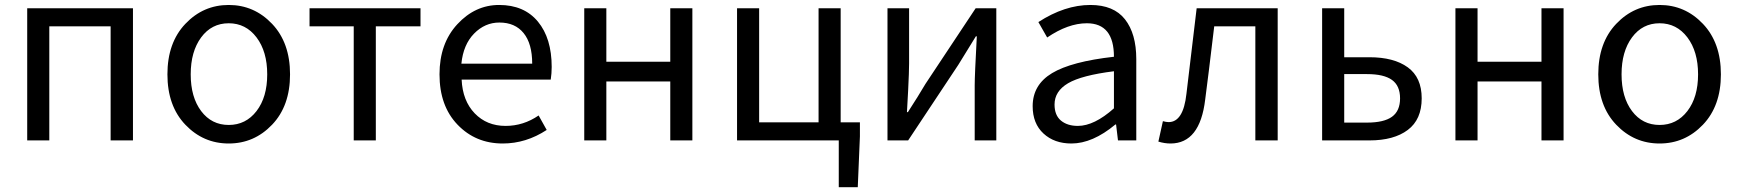

<svg xmlns="http://www.w3.org/2000/svg" viewBox="-20 -577 7143 789"><path d="M91.8 0V-543H526.4V0H434.6V-468.8H182.6V0Z M1098.1 -64.5Q1024.4 12.7 919.9 12.7Q815.4 12.7 741.7 -64.5Q668 -141.6 668 -271.5Q668 -401.4 741.7 -479Q815.4 -556.6 919.9 -556.6Q1024.4 -556.6 1098.1 -479Q1171.9 -401.4 1171.9 -271.5Q1171.9 -141.6 1098.1 -64.5ZM806.6 -120.6Q849.6 -63.5 919.9 -63.5Q990.2 -63.5 1034.2 -120.6Q1078.1 -177.7 1078.1 -271.5Q1078.1 -365.2 1034.2 -423.3Q990.2 -481.4 919.9 -481.4Q849.6 -481.4 806.6 -423.3Q763.7 -365.2 763.7 -271.5Q763.7 -177.7 806.6 -120.6Z M1433.6 0V-468.8H1252V-543H1708V-468.8H1524.4V0Z M2045.9 12.7Q1934.6 12.7 1860.4 -64.5Q1786.1 -141.6 1786.1 -271.5Q1786.1 -398.4 1859.4 -477.5Q1932.6 -556.6 2031.2 -556.6Q2133.8 -556.6 2190.4 -488.3Q2247.1 -419.9 2247.1 -301.8Q2247.1 -275.4 2243.2 -250H1877Q1880.9 -163.1 1930.7 -111.3Q1980.5 -59.6 2057.6 -59.6Q2130.9 -59.6 2193.4 -102.5L2226.6 -43Q2141.6 12.7 2045.9 12.7ZM1876 -315.4H2167Q2167 -397.5 2131.8 -440.9Q2096.7 -484.4 2032.2 -484.4Q1972.7 -484.4 1928.2 -439Q1883.8 -393.6 1876 -315.4Z M2380.9 0V-543H2471.7V-323.2H2734.4V-543H2825.2V0H2734.4V-242.2H2471.7V0Z M3434.6 -74.2H3513.7V-16.6L3504.9 192.4H3426.8V0H3008.8V-543H3099.6V-74.2H3343.8V-543H3434.6Z M3627 0V-543H3715.8V-316.4Q3715.8 -283.2 3711.9 -205.6Q3708 -127.9 3707 -116.2H3710.9Q3753.9 -182.6 3783.2 -232.4L3989.3 -543H4074.2V0H3985.4V-226.6Q3985.4 -267.6 3994.1 -427.7H3990.2Q3938.5 -344.7 3918 -310.5L3711.9 0Z M4382.8 12.7Q4312.5 12.7 4268.1 -28.3Q4223.6 -69.3 4223.6 -140.6Q4223.6 -228.5 4303.2 -276.4Q4382.8 -324.2 4557.6 -343.8Q4557.6 -481.4 4446.3 -481.4Q4369.1 -481.4 4283.2 -422.9L4247.1 -486.3Q4355.5 -556.6 4460.9 -556.6Q4556.6 -556.6 4603 -497.6Q4649.4 -438.5 4649.4 -334V0H4574.2L4566.4 -65.4H4563.5Q4469.7 12.7 4382.8 12.7ZM4409.2 -59.6Q4476.6 -59.6 4557.6 -131.8V-284.2Q4424.8 -267.6 4369.1 -234.9Q4313.5 -202.1 4313.5 -147.5Q4313.5 -103.5 4339.8 -81.5Q4366.2 -59.6 4409.2 -59.6Z M4790 12.7Q4765.6 12.7 4740.2 4.9L4758.8 -79.1Q4772.5 -75.2 4782.2 -75.2Q4842.8 -75.2 4855.5 -191.4Q4873 -333 4897.5 -543H5230.5V0H5138.7V-468.8H4969.7Q4944.3 -255.9 4932.6 -168Q4911.1 12.7 4790 12.7Z M5413.1 0V-543H5503.9V-341.8H5607.4Q5708 -341.8 5765.1 -300.3Q5822.3 -258.8 5822.3 -172.9Q5822.3 -85.9 5765.1 -43Q5708 0 5607.4 0ZM5503.9 -73.2H5597.7Q5667 -73.2 5700.2 -97.2Q5733.4 -121.1 5733.4 -172.9Q5733.4 -224.6 5700.2 -248.5Q5667 -272.5 5597.7 -272.5H5503.9Z M5960.9 0V-543H6051.8V-323.2H6314.5V-543H6405.3V0H6314.5V-242.2H6051.8V0Z M6978 -64.5Q6904.3 12.7 6799.8 12.7Q6695.3 12.7 6621.6 -64.5Q6547.9 -141.6 6547.9 -271.5Q6547.9 -401.4 6621.6 -479Q6695.3 -556.6 6799.8 -556.6Q6904.3 -556.6 6978 -479Q7051.8 -401.4 7051.8 -271.5Q7051.8 -141.6 6978 -64.5ZM6686.5 -120.6Q6729.5 -63.5 6799.8 -63.5Q6870.1 -63.5 6914.1 -120.6Q6958 -177.7 6958 -271.5Q6958 -365.2 6914.1 -423.3Q6870.1 -481.4 6799.8 -481.4Q6729.5 -481.4 6686.5 -423.3Q6643.6 -365.2 6643.6 -271.5Q6643.6 -177.7 6686.5 -120.6Z"/></svg>

Font: GenYoGothic TW TTF Regular
Style: Regular
Weight: 400
Version: Version 1.300